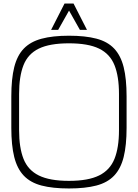

<svg xmlns="http://www.w3.org/2000/svg" viewBox="-20 -1055 780 1086"><path d="M370 11Q278 11 215 -5.5Q152 -22 114.5 -61.5Q77 -101 60.5 -167Q44 -233 44 -332V-510Q44 -609 60.5 -675Q77 -741 114.5 -780Q152 -819 215 -836Q278 -853 370 -853Q462 -853 525 -836.5Q588 -820 625.5 -780.5Q663 -741 679.5 -675Q696 -609 696 -510V-332Q696 -233 679.5 -167Q663 -101 625.5 -61.5Q588 -22 525 -5.5Q462 11 370 11ZM370 -32Q479 -32 540.5 -62.5Q602 -93 627.5 -156.5Q653 -220 653 -318V-524Q653 -623 627.5 -686.5Q602 -750 540.5 -780Q479 -810 370 -810Q261 -810 199.5 -780Q138 -750 113 -686.5Q88 -623 88 -524V-318Q88 -220 113 -156.5Q138 -93 199.5 -62.5Q261 -32 370 -32ZM432 -886 348 -1035H396L472 -886ZM269 -886 345 -1035H393L309 -886Z"/></svg>

Font: Matangi Light
Style: Regular
Weight: 300
Designer: Prashant Pant
Foundry: The Graphic Ant
Version: Version 3.002